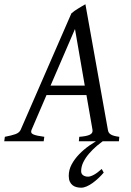

<svg xmlns="http://www.w3.org/2000/svg" viewBox="-37 -663 617 901"><path d="M449.7 147Q438.5 160.2 425 172.9Q411.6 185.5 397.7 195.6Q383.8 205.6 369.9 211.7Q356 217.8 343.8 217.8Q332.5 217.8 322 215.1Q311.5 212.4 303.5 206.1Q295.4 199.7 290.5 189Q285.6 178.2 285.6 162.1Q285.6 133.8 299.3 108.4Q313 83 334.5 60.8Q356 38.6 382.3 20Q397.9 9.3 413.1 0H333L335 -21Q369.6 -23.4 384.8 -31Q399.9 -38.6 397 -54.2L368.7 -216.8H181.2L111.3 -54.2Q104.5 -39.1 118.9 -32.5Q133.3 -25.9 170.9 -21L168 0H-17.1L-14.2 -21Q16.6 -26.9 35.2 -33.4Q53.7 -40 60.1 -54.2L297.9 -600.1Q304.2 -606 313 -612.1Q321.8 -618.2 331.1 -623.8Q340.3 -629.4 348.9 -634.5Q357.4 -639.6 363.8 -643.1L469.2 -54.2Q470.2 -47.4 472.9 -42.2Q475.6 -37.1 481.4 -33Q487.3 -28.8 497.3 -25.9Q507.3 -22.9 522.9 -21L521 0H444.8Q431.6 9.8 418 21Q397.5 38.6 380.9 57.9Q364.3 77.1 354 98.1Q343.8 119.1 343.8 140.1Q343.8 152.8 353 159.4Q362.3 166 376.5 166Q387.2 166 403.6 157.2Q419.9 148.4 440.4 129.9ZM360.8 -261.2 314.9 -526.9 200.2 -261.2Z"/></svg>

Font: Gentium Plus Eur
Style: Italic
Weight: 400
Italic angle: -8°
Designer: J. Victor Gaultney, Annie Olsen, Iska Routamaa, Becca Hirsbrunner
Foundry: SIL International
Version: Version 5.000